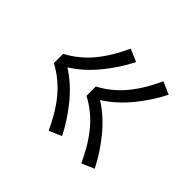

<svg xmlns="http://www.w3.org/2000/svg" viewBox="-120 -760 840 840"><g transform="rotate(45 300.0 -340.0)"><path d="M463 -86Q447 -121 428 -153.5Q409 -186 385.5 -215.5Q362 -245 332.5 -269.5Q303 -294 270 -311V-369Q303 -386 332.5 -410.5Q362 -435 385.5 -464.5Q409 -494 428 -526.5Q447 -559 463 -594L521 -569Q504 -535 483 -503Q462 -471 438 -441.5Q414 -412 385.5 -386Q357 -360 325 -340Q357 -320 385.5 -294Q414 -268 438 -238.5Q462 -209 483 -177Q504 -145 521 -111ZM261 -86Q245 -121 226 -153.5Q207 -186 183.5 -215.5Q160 -245 130.5 -269.5Q101 -294 68 -311V-369Q101 -386 130.5 -410.5Q160 -435 183.5 -464.5Q207 -494 226 -526.5Q245 -559 261 -594L319 -569Q302 -535 281 -503Q260 -471 236 -441.5Q212 -412 183.5 -386Q155 -360 123 -340Q155 -320 183.5 -294Q212 -268 236 -238.5Q260 -209 281 -177Q302 -145 319 -111Z"/></g></svg>

Font: Iosevka Curly Slab LtEx
Style: Regular
Weight: 300
Width: 7
Monospace: yes
Designer: Belleve Invis
Foundry: Belleve Invis
Version: Version 11.1.0; ttfautohint (v1.8.3)